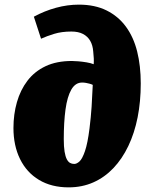

<svg xmlns="http://www.w3.org/2000/svg" viewBox="-20 -794 649 828"><path d="M126 -722Q172 -747 221.5 -760.5Q271 -774 320 -774Q389 -774 439.5 -749Q490 -724 523 -679Q556 -634 571.5 -572Q587 -510 587 -434Q587 -356 573.5 -288Q560 -220 533.5 -164.5Q507 -109 469 -69Q431 -29 382.5 -7.5Q334 14 276 14Q202 14 148.5 -18Q95 -50 66.5 -108Q38 -166 38 -242Q38 -301 53 -353.5Q68 -406 98.5 -446Q129 -486 176.5 -508.5Q224 -531 290 -531Q302 -531 319 -529.5Q336 -528 354 -525Q372 -522 384 -517Q385 -528 384.5 -541.5Q384 -555 382 -572Q380 -599 369 -618Q358 -637 338 -647.5Q318 -658 288 -658Q246 -658 213.5 -648Q181 -638 157 -627ZM300 -87Q311 -87 323 -98Q335 -109 346.5 -142.5Q358 -176 366 -240Q372 -288 375 -333Q378 -378 380 -428Q374 -431 366.5 -433Q359 -435 351 -436.5Q343 -438 334 -438Q305 -438 287.5 -407.5Q270 -377 262.5 -322Q255 -267 255 -194Q255 -161 258.5 -140Q262 -119 268 -107.5Q274 -96 282 -91.5Q290 -87 300 -87Z"/></svg>

Font: Literata Black
Style: Italic
Weight: 900
Italic angle: -2°
Designer: Latin by Veronika Burian and Jose Scaglione. Greek by Irene Vlachou. Cyrillic by Vera Evstafieva
Foundry: TypeTogether
Version: Version 3.002